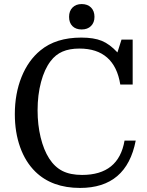

<svg xmlns="http://www.w3.org/2000/svg" viewBox="-20 -915 724 945"><path d="M371 -676Q322 -676 287.5 -661Q253 -646 229 -614Q199 -575 182 -511.5Q165 -448 165 -372Q165 -301 180 -239Q195 -177 222 -135Q249 -93 287.5 -73.5Q326 -54 384 -54Q564 -54 593 -223H648Q603 10 374 10Q236 10 154 -70Q105 -118 79 -191Q53 -264 53 -353Q53 -454 86 -536Q119 -618 179 -667Q255 -730 380 -730Q442 -730 481 -714Q520 -698 558 -657L578 -720H633V-499H572Q558 -587 507.5 -631.5Q457 -676 371 -676ZM320 -832Q320 -861 337 -878Q354 -895 382 -895Q411 -895 428 -878Q445 -861 445 -832Q445 -804 428 -787Q411 -770 382 -770Q353 -770 336.5 -786.5Q320 -803 320 -832Z"/></svg>

Font: Domine
Style: Regular
Weight: 400
Designer: Pablo Impallari, Rodrigo Fuenzalida, Brenda Gallo
Foundry: Pablo Impallari, Rodrigo Fuenzalida, Brenda Gallo
Version: Version 2.000